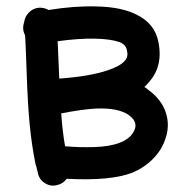

<svg xmlns="http://www.w3.org/2000/svg" viewBox="-20 -558 563 596"><path d="M159 16Q176 12 187 -3Q322 4 388 -21Q426 -36 454.5 -64.5Q483 -93 494 -129Q508 -170 494 -210.5Q480 -251 439 -280Q434 -285 428 -288Q437 -296 444 -305Q490 -358 469 -439Q453 -495 387 -520Q343 -537 278 -538Q211 -540 131 -527Q117 -535 100 -534Q82 -532 69.5 -519Q57 -506 55 -489Q50 -475 53 -461Q55 -454 58 -448Q60 -415 63 -326Q66 -237 72 -173Q78 -110 90 -50Q91 -45 93 -40Q95 -30 98 -19Q103 1 121 11.5Q139 22 159 16ZM182 -104Q174 -149 170 -206Q237 -219 278 -221Q348 -224 381 -200Q406 -181 399 -159Q390 -130 352 -115Q321 -103 273.5 -101.5Q226 -100 182 -104ZM164 -314Q161 -386 159 -430Q224 -439 275 -438Q324 -437 352 -427Q371 -419 374 -402Q379 -382 368 -370Q354 -353 315 -340Q260 -321 164 -314Z"/></svg>

Font: Balsamiq Sans
Style: Regular
Weight: 400
Designer: Michael Angeles
Foundry: Balsamiq SRL
Version: Version 1.020; ttfautohint (v1.8.4.7-5d5b);gftools[0.9.26]